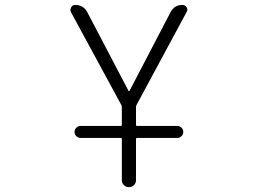

<svg xmlns="http://www.w3.org/2000/svg" viewBox="-20 -565 1040 781"><path d="M307.6 -3.9Q297.9 -3.9 290.5 -11.2Q283.2 -18.6 283.2 -28.3Q283.2 -38.1 290.5 -45.4Q297.9 -52.7 307.6 -52.7H471.7Q475.6 -52.7 475.6 -56.6V-128.9Q475.6 -133.8 473.6 -137.7L268.6 -515.6Q266.6 -520.5 266.6 -525.4Q266.6 -530.3 269.5 -535.2Q274.4 -544.9 286.1 -544.9Q319.3 -544.9 335 -515.6L502.9 -195.3Q503.9 -194.3 504.9 -194.3Q505.9 -194.3 506.8 -195.3L673.8 -515.6Q689.5 -544.9 721.7 -544.9Q733.4 -544.9 739.3 -535.2Q742.2 -530.3 742.2 -525.4Q742.2 -520.5 739.3 -516.6L535.2 -137.7Q533.2 -133.8 533.2 -128.9V-56.6Q533.2 -52.7 538.1 -52.7H701.2Q710.9 -52.7 718.3 -45.4Q725.6 -38.1 725.6 -28.3Q725.6 -18.6 718.3 -11.2Q710.9 -3.9 701.2 -3.9H538.1Q533.2 -3.9 533.2 0V168Q533.2 179.7 524.9 188Q516.6 196.3 504.4 196.3Q492.2 196.3 483.9 188Q475.6 179.7 475.6 168V0Q475.6 -3.9 471.7 -3.9Z"/></svg>

Font: Rounded-L Mgen+ 1mn light
Style: Regular
Weight: 200
Designer: [Source Han Sans]
Ryoko NISHIZUKA  (kana & ideographs); Paul D. Hunt (Latin, Greek & Cyrillic); Wenlong ZHANG  (bopomofo
Version: Version 1.059.20150602